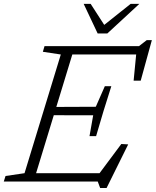

<svg xmlns="http://www.w3.org/2000/svg" viewBox="-44 -936 804 990"><path d="M269.5 -655 177 -669 185.5 -698H342L129 0H-24.5L-15.5 -28.5L82.5 -43ZM660.5 -679.5 678 -655H286L300 -698H672.5L712.5 -729H739L681.5 -520H645ZM472.5 33.5 460 0H86.5L100.5 -43H499.5L455.5 -24.5L581.5 -193.5L617 -191.5L505.5 33.5ZM451.5 -234H417.5L436.5 -341.5L207 -342L220.5 -384.5L450 -385.5L496.5 -491.5H530L489.5 -362.5ZM674.5 -916 509.5 -763.5H459.5L387.5 -916H423.5L499 -799H482.5L629.5 -916Z"/></svg>

Font: Newsreader 9pt Light
Style: Italic
Weight: 300
Italic angle: -17°
Designer: Hugues Gentile
Foundry: Production Type
Version: Version 1.003